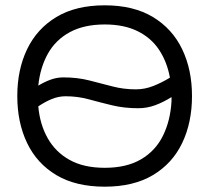

<svg xmlns="http://www.w3.org/2000/svg" viewBox="-20 -692 787 722"><path d="M374 10Q265 10 192 -33.5Q119 -77 82 -154Q45 -231 45 -331Q45 -430 82 -507Q119 -584 192 -628Q265 -672 374 -672Q482 -672 555 -628Q628 -584 665 -507Q702 -430 702 -331Q702 -231 665 -154Q628 -77 555 -33.5Q482 10 374 10ZM374 -61Q456 -61 510.5 -93Q565 -125 593 -182Q621 -239 625 -312Q625 -319 625 -327Q595 -308 564 -296.5Q533 -285 500 -285Q447 -285 401.5 -296Q356 -307 314 -318.5Q272 -330 227 -330Q200 -330 174.5 -319.5Q149 -309 124 -292Q130 -224 159.5 -172Q189 -120 242 -90.5Q295 -61 374 -61ZM124 -370Q147 -384 170.5 -392.5Q194 -401 218 -401Q271 -401 316 -389.5Q361 -378 403 -367Q445 -356 491 -356Q524 -356 556 -368.5Q588 -381 619 -400Q608 -460 578 -505Q548 -550 497 -575Q446 -600 374 -600Q296 -600 242.5 -571Q189 -542 160 -490Q131 -438 124 -370Z"/></svg>

Font: Nata Sans
Style: Regular
Weight: 400
Designer: Daniel Uzquiano Cruz
Version: Version 1.001